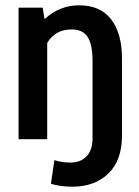

<svg xmlns="http://www.w3.org/2000/svg" viewBox="-20 -525 526 724"><path d="M253 179Q207 179 172 168L185 79Q215 88 245 88Q284 88 306.5 64.5Q329 41 329 -4V-295Q329 -357 310.5 -385.5Q292 -414 250 -414Q188 -414 158 -363V0H50V-496H141L148 -453Q205 -505 278 -505Q359 -505 399.5 -451.5Q440 -398 440 -305V-14Q440 80 388.5 129.5Q337 179 253 179Z"/></svg>

Font: Cabin Condensed SemiBold
Style: Regular
Weight: 600
Width: 3
Designer: Pablo Impallari
Foundry: Pablo Impallari. http://www.impallari.com Igino Marini. http://www.ikern.com
Version: Version 2.200